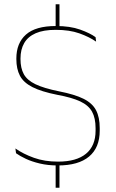

<svg xmlns="http://www.w3.org/2000/svg" viewBox="-20 -770 548 904"><path d="M260 -750V-639H242V-750ZM260 0V114H242V0ZM252.5 9Q206 9 168 0Q130 -9 101.8 -22.2Q73.5 -35.5 55.5 -48.5L52.5 -71Q89.5 -45 139.8 -27Q190 -9 253.5 -9Q340 -9 385 -46.2Q430 -83.5 430 -154.5V-166.5Q430 -214 413.5 -244Q397 -274 357.8 -292.5Q318.5 -311 250 -323.5Q174.5 -338.5 132.5 -360Q90.5 -381.5 73.8 -413.5Q57 -445.5 57 -491.5V-494.5Q57 -567 102.2 -607.2Q147.5 -647.5 243 -647.5Q310 -647.5 357 -630.8Q404 -614 430 -595L432.5 -574Q400 -596.5 353.5 -613Q307 -629.5 242 -629.5Q184.5 -629.5 148 -613.5Q111.5 -597.5 94 -567.2Q76.5 -537 76.5 -494.5V-491.5Q76.5 -449.5 92 -421Q107.5 -392.5 146.8 -373.5Q186 -354.5 258 -340Q332 -325.5 373.5 -304.8Q415 -284 432.2 -251Q449.5 -218 449.5 -167V-154.5Q449.5 -75 399.5 -33Q349.5 9 252.5 9Z"/></svg>

Font: Anek Malayalam Medium Thin
Style: Regular
Weight: 250
Version: Version 1.003